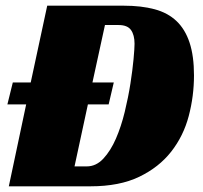

<svg xmlns="http://www.w3.org/2000/svg" viewBox="-20 -655 713 675"><path d="M25 -365H88L146 -635H415Q477 -635 523.5 -622.5Q570 -610 600.5 -581Q631 -552 646.5 -505Q662 -458 662 -390Q662 -317 643.5 -247Q625 -177 582 -122Q539 -67 469.5 -33.5Q400 0 298 0H11L72 -288H6ZM285 -70Q318 -70 343.5 -97.5Q369 -125 387.5 -167.5Q406 -210 418.5 -261.5Q431 -313 438.5 -361Q446 -409 449.5 -447Q453 -485 453 -501Q453 -532 440.5 -549.5Q428 -567 397 -567H349L305 -365H380L362 -288H289L242 -70Z"/></svg>

Font: Racing Sans One
Style: Regular
Weight: 400
Designer: Pablo Impallari, Rodrigo Fuenzalida
Foundry: Pablo Impallari, Rodrigo Fuenzalida
Version: Version 1.001; ttfautohint (v0.8) -G 200 -r 50